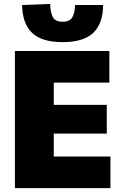

<svg xmlns="http://www.w3.org/2000/svg" viewBox="-20 -978 638 998"><path d="M57.5 0V-713H548.5V-548.5H259.5V-433H535V-283.5H259.5V-164.5H554V0ZM305 -759Q196.5 -759 146.2 -807.8Q96 -856.5 95 -952L241 -957.5Q241 -917.5 253.5 -891.2Q266 -865 305 -865Q344.5 -865 357.2 -890.5Q370 -916 370 -952H516Q515.5 -856.5 465.2 -807.8Q415 -759 305 -759Z"/></svg>

Font: Heraclito ExtraBold
Style: Regular
Weight: 800
Designer: Kostas Bartsokas (font) & Cristiano Sobral (main changes)
Foundry: Kostas Bartsokas (font) & Cristiano Sobral (main changes)
Version: Version 1.00;July 8, 2020;FontCreator 13.0.0.2655 64-bit